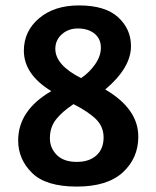

<svg xmlns="http://www.w3.org/2000/svg" viewBox="-20 -677 575 708"><path d="M47 -159Q47 -270 169 -341Q68 -403 68 -490Q68 -562 124 -609.5Q180 -657 271 -657Q368 -657 415.5 -613.5Q463 -570 463 -507Q463 -427 368 -347Q490 -276 490 -173Q490 -94 433 -41.5Q376 11 263 11Q149 11 98 -39.5Q47 -90 47 -159ZM362 -170Q362 -210 334 -237.5Q306 -265 251 -293Q209 -265 186.5 -236.5Q164 -208 164 -167Q164 -131 189.5 -105.5Q215 -80 263 -80Q309 -80 335.5 -104Q362 -128 362 -170ZM267 -572Q232 -572 208 -550.5Q184 -529 184 -497Q184 -437 279 -389Q309 -409 330.5 -439.5Q352 -470 352 -501Q352 -534 328.5 -553Q305 -572 267 -572Z"/></svg>

Font: Bree Serif
Style: Regular
Weight: 400
Designer: Veronika Burian, Jos Scaglione
Foundry: TypeTogether
Version: Version 1.001